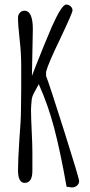

<svg xmlns="http://www.w3.org/2000/svg" viewBox="-20 -799 396 842"><path d="M283 21Q278 20 272 20Q245 -133 218 -236Q191 -339 150 -430L129 -391Q120 -374 119 -361Q116 -331 116 -317Q116 -287 119 -225Q122 -164 122 -132V-50Q122 3 88 3Q59 3 59 -53Q59 -97 65 -188Q72 -272 72 -322L73 -408V-512Q73 -567 66 -627Q59 -689 59 -721Q59 -734 67 -743Q75 -752 87 -752Q124 -752 124 -671L120 -466L139 -515Q172 -599 207 -681Q227 -726 243 -752Q260 -779 270 -779Q281 -779 289.5 -771.5Q298 -764 298 -753Q298 -743 244 -629Q191 -520 182 -484V-466Q197 -428 262 -222.5Q327 -17 327 -5Q327 7 317.5 15Q308 23 295 23Q289 23 283 21Z"/></svg>

Font: Amatic SC
Style: Bold
Weight: 700
Designer: Multiple Designers
Foundry: Vernon Adams
Version: Version 2.505